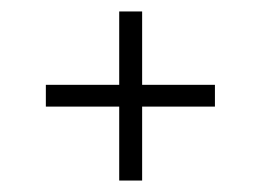

<svg xmlns="http://www.w3.org/2000/svg" viewBox="-20 -565 455 335"><path d="M188 -250V-379H60V-417H188V-545H228V-417H355V-379H228V-250Z"/></svg>

Font: Big Shoulders Stencil Text Thin
Style: Regular
Weight: 100
Designer: Patric King
Foundry: XO Type Co
Version: Version 2.001